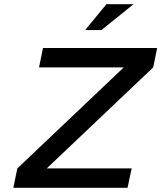

<svg xmlns="http://www.w3.org/2000/svg" viewBox="-20 -900 773 920"><path d="M733 -670H186L167 -577H573L63 -93L44 0H591L611 -93H204L714 -577ZM388 -756H466L620 -880H490Z"/></svg>

Font: LT Wave Text Medium Italic
Style: Regular
Weight: 500
Designer: Daniel Lyons
Version: Version 2.5 (Glyphs App)